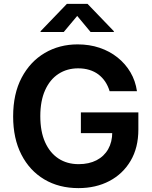

<svg xmlns="http://www.w3.org/2000/svg" viewBox="-20 -968 790 998"><path d="M387.7 9.8Q286.6 9.8 210.2 -35.6Q133.8 -81.1 91.1 -164.6Q48.3 -248 48.3 -362.8Q48.3 -480.5 92.5 -564.2Q136.7 -647.9 212.6 -692.6Q288.6 -737.3 383.8 -737.3Q444.8 -737.3 497.3 -719.7Q549.8 -702.1 590.8 -669.4Q631.8 -636.7 658 -592.3Q684.1 -547.9 691.9 -494.1H549.8Q541.5 -521.5 526.9 -543.5Q512.2 -565.4 491.5 -581.1Q470.7 -596.7 444.3 -604.7Q418 -612.8 386.2 -612.8Q328.6 -612.8 284.2 -584Q239.7 -555.2 214.6 -499.5Q189.5 -443.8 189.5 -364.3Q189.5 -284.2 214.4 -228.8Q239.3 -173.3 283.9 -144Q328.6 -114.7 388.7 -114.7Q442.4 -114.7 481.7 -135Q521 -155.3 542.2 -192.6Q563.5 -230 563.5 -280.8L594.2 -275.9H400.4V-383.8H699.2V-294.9Q699.2 -200.2 658.9 -132.1Q618.7 -64 548.6 -27.1Q478.5 9.8 387.7 9.8ZM311.5 -801.8H190.9V-805.7L327.6 -947.8H435.1L571.8 -805.7V-801.8H450.7L381.3 -885.3Z"/></svg>

Font: Inter
Style: 650
Weight: 650
Designer: Rasmus Andersson
Foundry: rsms
Version: Version 4.001;git-66647c0bb